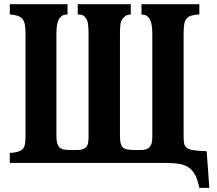

<svg xmlns="http://www.w3.org/2000/svg" viewBox="-20 -780 1040 919"><path d="M26.9 -759.8H303.2V-710.9Q285.2 -709.5 277.8 -705.1Q270.5 -700.7 263.2 -689.9Q250 -671.4 250 -619.1V-129.9Q250 -88.9 264.2 -75.2Q271.5 -67.4 283.9 -64.7Q296.4 -62 315.9 -62H345.2Q363.8 -62 375 -65.4Q386.2 -68.8 393.1 -77.1Q399.9 -84.5 401.9 -97.2Q403.8 -109.9 403.8 -127.9V-619.1Q403.8 -646.5 401.4 -664.1Q398.9 -681.6 392.1 -691.9Q385.3 -701.7 377.9 -706.1Q370.6 -710.4 352.1 -710.9V-759.8H606V-710.9Q587.4 -709 580.6 -703.9Q573.7 -698.7 565.9 -689Q558.6 -679.2 556.4 -662.6Q554.2 -646 554.2 -619.1V-128.9Q554.2 -111.8 556.4 -99.1Q558.6 -86.4 564.9 -78.1Q571.8 -68.8 585.4 -65.4Q599.1 -62 621.1 -62H652.8Q668 -62 678.7 -65.2Q689.5 -68.4 695.8 -76.2Q703.6 -84.5 706.3 -96.7Q709 -108.9 709 -126V-620.1Q709 -647 705.3 -664.3Q701.7 -681.6 694.8 -690.9Q688.5 -700.7 681.4 -705.1Q674.3 -709.5 657.2 -710.9V-759.8H934.1V-710.9Q910.2 -709.5 895.3 -705.1Q880.4 -700.7 872.1 -689.9Q864.3 -680.2 861.6 -662.8Q858.9 -645.5 858.9 -618.2V-130.9Q858.9 -110.8 860.6 -96.9Q862.3 -83 872.1 -74.2Q881.8 -64.9 904.5 -61.3Q927.2 -57.6 969.2 -56.2L981.9 119.1H934.1Q926.3 83 915.3 60.3Q904.3 37.6 886.2 23.9Q868.2 10.3 841.8 5.1Q815.4 0 777.8 0H26.9V-47.9Q51.3 -49.3 65.7 -53.7Q80.1 -58.1 87.9 -65.9Q96.2 -74.2 99.1 -88.4Q102.1 -102.5 102.1 -124V-618.2Q102.1 -645 99.1 -661.6Q96.2 -678.2 87.9 -689Q80.1 -698.7 65.7 -703.9Q51.3 -709 26.9 -710.9Z"/></svg>

Font: BIZ UDMincho
Style: Bold
Weight: 700
Monospace: yes
Designer: TypeBank Co., Ltd.
Foundry: Morisawa Inc.
Version: Version 1.06